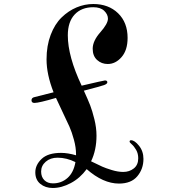

<svg xmlns="http://www.w3.org/2000/svg" viewBox="-20 -818 840 957"><path d="M503 -417Q515 -417 515 -408Q515 -400 499 -394Q475 -386 409 -369L398 -366Q419 -320 429.5 -293Q440 -266 450.5 -223.5Q461 -181 461 -142Q461 -70 434 -14Q473 5 489.5 12.5Q506 20 537 29.5Q568 39 594 39Q625 39 647 21.5Q669 4 669 -29Q669 -53 658.5 -71Q648 -89 637 -98.5Q626 -108 626 -112Q626 -119 633 -119Q651 -119 673 -91.5Q695 -64 695 -26Q695 24 664.5 60.5Q634 97 573 97Q494 97 412 25Q379 70 333 94.5Q287 119 243 119Q206 119 181 98.5Q156 78 156 41Q156 4 187.5 -26Q219 -56 284 -56Q318 -56 359 -44V-49Q359 -83 348.5 -121.5Q338 -160 326 -187Q314 -214 291.5 -260.5Q269 -307 259 -330Q174 -305 152 -305Q137 -305 137 -318Q137 -331 152 -334L247 -358Q212 -447 212 -522Q212 -590 232.5 -644Q253 -698 287 -731Q321 -764 361.5 -781Q402 -798 445 -798Q521 -798 568.5 -752Q616 -706 616 -629Q616 -568 586 -533.5Q556 -499 517 -499Q486 -499 464 -519Q442 -539 442 -575Q442 -614 480 -657Q518 -700 518 -725Q518 -746 499.5 -764Q481 -782 445 -782Q386 -782 352 -745.5Q318 -709 318 -642Q318 -537 387 -391Q498 -417 503 -417ZM244 96Q286 96 316.5 69Q347 42 356 -10Q312 -32 267 -32Q231 -32 208 -12Q185 8 185 37Q185 64 201 80Q217 96 244 96Z"/></svg>

Font: Henny Penny
Style: Regular
Weight: 400
Designer: Olga Umpeleva
Foundry: Brownfox
Version: Version 1.001